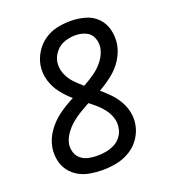

<svg xmlns="http://www.w3.org/2000/svg" viewBox="-137 -844 849 954"><g transform="rotate(-20 288.0 -367.5)"><path d="M243 8Q279 8 316 1Q353 -6 387 -26Q421 -46 443.5 -79Q466 -112 472 -149Q478 -183 471 -215Q464 -247 448 -274.5Q432 -302 410 -324.5Q388 -347 364 -367Q401 -388 435.5 -415Q470 -442 493 -478.5Q516 -515 523 -555Q529 -594 519.5 -632Q510 -670 483.5 -696.5Q457 -723 419.5 -733Q382 -743 343 -743Q308 -743 273 -735.5Q238 -728 207 -707Q176 -686 156 -654Q136 -622 130 -588Q123 -545 135 -506Q147 -467 171 -436Q195 -405 225 -379Q183 -358 145 -330.5Q107 -303 79.5 -264Q52 -225 45 -181Q40 -148 46.5 -116Q53 -84 71.5 -59Q90 -34 117.5 -18.5Q145 -3 177.5 2.5Q210 8 243 8ZM243 -68Q219 -68 197 -72.5Q175 -77 157.5 -90.5Q140 -104 133 -125.5Q126 -147 129 -170Q134 -197 151 -221.5Q168 -246 190.5 -265.5Q213 -285 238.5 -300Q264 -315 289 -329Q310 -313 328.5 -296.5Q347 -280 362 -259.5Q377 -239 385 -214Q393 -189 388 -162Q385 -139 370 -118.5Q355 -98 333 -87Q311 -76 288 -72Q265 -68 243 -68ZM299 -417Q275 -437 254 -459.5Q233 -482 221 -512Q209 -542 214 -575Q219 -603 239 -626.5Q259 -650 287 -659Q315 -668 343 -668Q371 -668 396.5 -657Q422 -646 432.5 -620.5Q443 -595 439 -567Q433 -534 411 -504.5Q389 -475 359.5 -454.5Q330 -434 299 -417Z"/></g></svg>

Font: Iosevka Sparkle Oblique
Style: Regular
Weight: 400
Italic angle: -9°
Designer: Belleve Invis
Foundry: Belleve Invis
Version: Version 4.5.0; ttfautohint (v1.8.3)